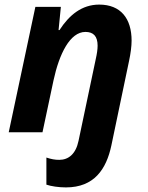

<svg xmlns="http://www.w3.org/2000/svg" viewBox="-20 -576 644 836"><path d="M267 240C390 240 443 161 465 57L542 -311C549 -344 553 -375 553 -399C553 -495 506 -556 412 -556C336 -556 281 -510 239 -445H235L245 -546H134L18 0H165L213 -226C238 -342 285 -437 352 -437C387 -437 405 -418 405 -377C405 -361 402 -341 397 -319L322 37C310 95 278 120 238 120C219 120 203 117 182 110V228C202 235 236 240 267 240Z"/></svg>

Font: Noto Sans
Style: Bold Italic
Weight: 700
Italic angle: -12°
Designer: Monotype Design Team
Foundry: Monotype Imaging Inc.
Version: Version 2.013